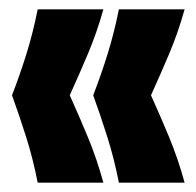

<svg xmlns="http://www.w3.org/2000/svg" viewBox="-20 -470 420 411"><path d="M60.7 -79Q50.7 -130 36.2 -176Q21.7 -222 5.7 -266Q22.7 -310 36.7 -355Q50.7 -400 60.7 -450H201.3Q187.3 -400 168.3 -355Q149.3 -310 129.3 -266Q149.3 -222 168.3 -176Q187.3 -130 201.3 -79ZM234.5 -79Q224.5 -130 210 -176Q195.5 -222 179.5 -266Q196.5 -310 210.5 -355Q224.5 -400 234.5 -450H375.2Q361.2 -400 342.2 -355Q323.2 -310 303.2 -266Q323.2 -222 342.2 -176Q361.2 -130 375.2 -79Z"/></svg>

Font: Bricolage Grotesque 96pt ExtraBold Condensed
Style: Regular
Weight: 800
Width: 3
Version: Version 1.001;gftools[0.9.33.dev8+g029e19f]